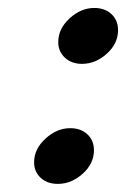

<svg xmlns="http://www.w3.org/2000/svg" viewBox="-20 -449 314 478"><path d="M64.9 -44.9Q64.9 -78.1 93.3 -104Q121.6 -129.9 154.8 -129.9Q181.2 -129.9 197.5 -114.7Q213.9 -99.6 213.9 -75.2Q213.9 -41.5 185.8 -16.4Q157.7 8.8 124 8.8Q97.7 8.8 81.3 -6.3Q64.9 -21.5 64.9 -44.9ZM125 -344.2Q125 -377.4 153.3 -403.3Q181.6 -429.2 214.8 -429.2Q241.2 -429.2 257.6 -413.8Q273.9 -398.4 273.9 -374Q273.9 -340.3 245.8 -315.2Q217.8 -290 184.1 -290Q158.2 -290 141.6 -305.4Q125 -320.8 125 -344.2Z"/></svg>

Font: Common Serif
Style: Bold Italic
Weight: 700
Italic angle: -12°
Designer: Philipp H. Poll, Khaled Hosny
Foundry: Stefan Peev, Context Ltd.
Version: Version 1.026